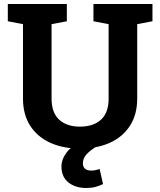

<svg xmlns="http://www.w3.org/2000/svg" viewBox="-20 -731 799 958"><path d="M378.9 10.3Q293.9 10.3 230 -19Q166 -48.3 130.4 -104Q94.7 -159.7 94.7 -239.3V-610.4L19 -625V-710.9H313.5V-625L237.3 -610.4V-239.3Q237.3 -168.9 275.1 -134Q313 -99.1 378.9 -99.1Q445.8 -99.1 483.9 -133.8Q522 -168.5 522 -239.3V-610.4L446.3 -625V-710.9H740.7V-625L664.6 -610.4V-239.3Q664.6 -159.7 628.7 -103.8Q592.8 -47.9 528.6 -18.8Q464.4 10.3 378.9 10.3ZM410.6 207Q355.5 207 321 179Q286.6 150.9 286.6 100.6Q286.6 64 312.7 29.3Q338.9 -5.4 400.4 -29.3L461.4 0Q425.8 22 409.7 41.5Q393.6 61 393.6 83Q393.6 120.1 436 120.1Q447.8 120.1 457.5 117.7Q467.3 115.2 477.1 112.3L494.1 187.5Q477.1 195.8 457 201.4Q437 207 410.6 207Z"/></svg>

Font: Roboto Slab
Style: Bold
Weight: 700
Designer: Google
Version: Version 2.000; ttfautohint (v1.8.1.43-b0c9)